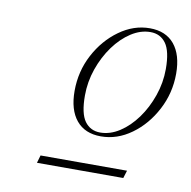

<svg xmlns="http://www.w3.org/2000/svg" viewBox="-58 -782 548 551"><g transform="rotate(10 216.5 -507.0)"><path d="M336.5 -725Q383 -725 408 -694.8Q433 -664.5 433 -609.5Q433 -553 407.2 -504Q381.5 -455 340 -425Q298.5 -395 251 -395Q204.5 -395 179.5 -425.2Q154.5 -455.5 154.5 -510.5Q154.5 -567.5 180.2 -616.2Q206 -665 247.8 -695Q289.5 -725 336.5 -725ZM247.5 -405.5Q276 -405.5 303.5 -423.2Q331 -441 353 -471.2Q375 -501.5 388.2 -539.5Q401.5 -577.5 401.5 -617.5Q401.5 -669.5 385.2 -692Q369 -714.5 340 -714.5Q311.5 -714.5 284 -696.8Q256.5 -679 234.5 -648.8Q212.5 -618.5 199.2 -580.5Q186 -542.5 186 -502.5Q186 -450.5 202.2 -428Q218.5 -405.5 247.5 -405.5ZM84 -288.5 90.5 -311H342.5L335.5 -288.5Z"/></g></svg>

Font: Newsreader 72pt ExtraLight
Style: Italic
Weight: 275
Italic angle: -17°
Designer: Hugues Gentile
Foundry: Production Type
Version: Version 1.003; ttfautohint (v1.8.3)